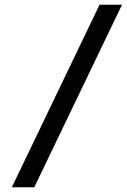

<svg xmlns="http://www.w3.org/2000/svg" viewBox="-20 -731 536 812"><path d="M125 61 496 -711H401L30 61Z"/></svg>

Font: Asimov
Style: NarIt
Weight: 500
Designer: Google
Version: Version 2.000980; 2014